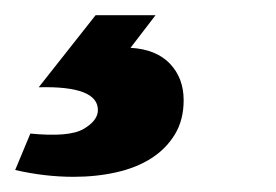

<svg xmlns="http://www.w3.org/2000/svg" viewBox="-60 -20 364 253"><path d="M112 43Q146 45 164 64Q182 83 182 112Q182 138 170.5 157Q159 176 139.5 188.5Q120 201 93.5 207Q67 213 37 213Q-1 213 -40 204L-20 156Q31 161 50 150Q69 139 69 125Q69 93 -9 95L66 0H145Z"/></svg>

Font: PT Sans
Style: Bold Italic
Weight: 700
Italic angle: -12°
Designer: A.Korolkova, O.Umpeleva, V.Yefimov
Foundry: ParaType Ltd
Version: Version 2.003W OFL